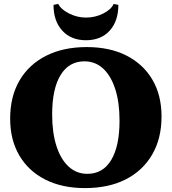

<svg xmlns="http://www.w3.org/2000/svg" viewBox="-20 -947 879 983"><path d="M415 16Q298 16 212 -27.5Q126 -71 79 -151Q32 -231 32 -340Q32 -453 80 -535Q128 -617 216 -661.5Q304 -706 424 -706Q542 -706 627.5 -662.5Q713 -619 760 -539.5Q807 -460 807 -350Q807 -238 759 -155.5Q711 -73 623.5 -28.5Q536 16 415 16ZM427 -57Q507 -57 549.5 -128Q592 -199 592 -329Q592 -423 570 -491Q548 -559 508 -596Q468 -633 412 -633Q333 -633 290 -562.5Q247 -492 247 -361Q247 -268 269 -199.5Q291 -131 331.5 -94Q372 -57 427 -57ZM420 -741Q344 -741 299 -790Q254 -839 254 -922L278 -927Q293 -898 334.5 -877.5Q376 -857 420 -857Q467 -857 508 -877.5Q549 -898 562 -927L586 -922Q586 -839 541.5 -790Q497 -741 420 -741Z"/></svg>

Font: Platypi ExtraBold
Style: Regular
Weight: 800
Designer: David Sargent
Foundry: Bolt Cutter Type
Version: Version 1.200; ttfautohint (v1.8.4.7-5d5b)